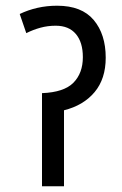

<svg xmlns="http://www.w3.org/2000/svg" viewBox="-20 -652 427 672"><path d="M180 -632Q266 -632 308 -582Q350 -532 350 -450Q350 -376 311 -329.5Q272 -283 204 -266V0H127V-326Q204 -329 237 -362.5Q270 -396 270 -452Q270 -504 245.5 -533Q221 -562 175 -562Q147 -562 121.5 -555Q96 -548 72 -536L49 -603Q78 -617 111 -624.5Q144 -632 180 -632Z"/></svg>

Font: Noto Sans Devanagari Condensed
Style: Regular
Weight: 400
Width: 3
Designer: Jelle Bosma - Monotype Design Team
Foundry: Monotype Imaging Inc.
Version: Version 2.004; ttfautohint (v1.8.4.7-5d5b)